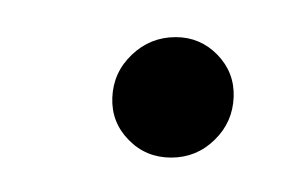

<svg xmlns="http://www.w3.org/2000/svg" viewBox="-20 -402 170 106"><path d="M74.5 -315Q60.5 -315 51 -324.8Q41.5 -334.5 42 -348Q42.5 -362 52.8 -371.8Q63 -381.5 77 -381.5Q90.5 -381.5 100 -371.8Q109.5 -362 109 -348.5Q108.5 -334.5 98.5 -324.8Q88.5 -315 74.5 -315Z"/></svg>

Font: Anybody ExtraLight
Style: Italic
Weight: 200
Italic angle: -10°
Designer: Tyler Finck
Foundry: Etcetera Type Company
Version: Version 1.010; ttfautohint (v1.8.3) -l 8 -r 50 -G 200 -x 14 